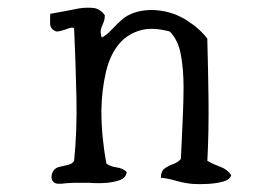

<svg xmlns="http://www.w3.org/2000/svg" viewBox="-20 -481 710 500"><path d="M582 -25Q579 -13 560.5 -8Q542 -3 520 -2Q498 -1 482 -2Q460 -4 437.5 -10.5Q415 -17 399 -18Q399 -35 408.5 -42Q418 -49 430.5 -53.5Q443 -58 451 -67Q452 -88 453.5 -119.5Q455 -151 456.5 -187Q458 -223 458 -255Q458 -300 451 -338.5Q444 -377 422 -399Q377 -411 345.5 -402Q314 -393 293 -370Q267 -341 256 -294Q245 -247 244 -194Q244 -158 247.5 -122.5Q251 -87 257 -55Q268 -47 284 -45Q300 -43 310 -33Q308 -18 293.5 -12.5Q279 -7 259 -5Q248 -4 236 -4Q224 -4 212 -5Q202 -5 192 -5Q182 -5 173 -5Q168 -5 163.5 -4.5Q159 -4 154 -4Q141 -2 130.5 -2.5Q120 -3 115 -13Q112 -26 119 -36Q124 -44 135 -46.5Q146 -49 157 -51.5Q168 -54 173 -62Q181 -141 179 -230Q177 -319 173 -407Q170 -410 163.5 -408.5Q157 -407 150 -404Q144 -402 138 -400.5Q132 -399 127 -399Q111 -404 110.5 -420Q110 -436 111 -445Q123 -447 135.5 -449.5Q148 -452 160 -454Q173 -457 185 -459Q197 -461 208 -461Q217 -461 225 -460Q233 -459 240 -454Q247 -450 253 -441Q253 -432 251 -426.5Q249 -421 247 -416Q244 -410 242.5 -403Q241 -396 245 -383Q258 -390 270 -403Q282 -416 296.5 -429Q311 -442 330 -448Q345 -453 358 -454Q375 -456 391 -454Q432 -450 466.5 -428Q501 -406 520 -380Q520 -377 520 -371Q522 -305 523 -222.5Q524 -140 520 -62Q536 -53 554 -46.5Q572 -40 582 -25Z"/></svg>

Font: Yuji Syuku
Style: Regular
Weight: 400
Designer: Kataoka Yuji
Foundry: Kinuta Font Factory
Version: Version 3.002